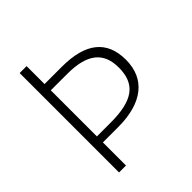

<svg xmlns="http://www.w3.org/2000/svg" viewBox="-195 -845 975 975"><g transform="rotate(-45 292.5 -357.0)"><path d="M530.8 -379.9C530.8 -516.6 445.8 -585 275.9 -585H150.9V-713.9H101.1V0H150.9V-166H261.2C433.1 -166 530.8 -241.7 530.8 -379.9ZM150.9 -540H269C411.1 -540 477.1 -487.8 477.1 -377.9C477.1 -258.8 409.7 -209 249 -209H150.9Z"/></g></svg>

Font: Open Sans 300
Style: Regular
Weight: 300
Foundry: Ascender Corporation
Version: Version 1.100;PS 001.100;hotconv 1.0.88;makeotf.lib2.5.64775